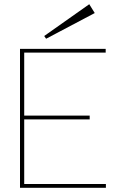

<svg xmlns="http://www.w3.org/2000/svg" viewBox="-20 -892 543 912"><path d="M75 0V-660H482V-642H95V-343H406V-325H95V-18H483V0ZM199 -708 190 -721 404 -872 430 -830Z"/></svg>

Font: Lil Grotesk Thin
Style: Regular
Weight: 100
Designer: Bastien Sozeau
Foundry: NBR — Bastien Sozeau
Version: Version 3.003; ttfautohint (v1.8.4.7-5d5b);gftools[0.9.33]